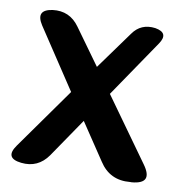

<svg xmlns="http://www.w3.org/2000/svg" viewBox="-69 -630 669 703"><g transform="rotate(10 265.5 -278.5)"><path d="M254 -184 155 -39Q118 14 55 7Q-9 0 28 -52L190 -280L43 -502Q9 -555 71 -564Q134 -572 171 -520L267 -387L369 -528Q399 -571 453 -564Q506 -555 476 -511L331 -298L498 -65Q545 0 466 7H460Q385 14 345 -48Z"/></g></svg>

Font: MaokenZhuyuanTi
Style: Regular
Weight: 400
Designer: Fontworks Inc & LongZhuTi team: ZERO子、时光羊、荆南、频凡、刘鹏、Little White Dog、帆影Magmeta、奈白不弍、白日月球、ChaoTawei、雨三（排名不分先后）
Version: Version 1.000; 20230222